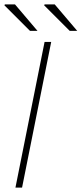

<svg xmlns="http://www.w3.org/2000/svg" viewBox="-30 -850 370 870"><path d="M40 0 172 -660H202L70 0ZM106 -710 -10 -826 -8 -830H38L140 -710ZM286 -710 170 -826 172 -830H218L320 -710Z"/></svg>

Font: Source Sans 3 VF
Style: Italic
Weight: 200
Italic angle: -11°
Designer: Paul D. Hunt
Foundry: Adobe Systems Incorporated
Version: Version 3.042;hotconv 1.0.118;makeotfexe 2.5.65603